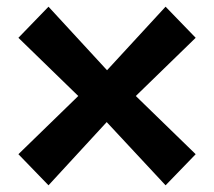

<svg xmlns="http://www.w3.org/2000/svg" viewBox="-20 -537 640 574"><path d="M565 -76 386 -250 565 -424 475 -517 300 -327 125 -517 35 -424 214 -250 35 -76 125 17 299 -172 475 17Z"/></svg>

Font: Fervojo
Style: Bold
Weight: 700
Designer: kohakuno
Version: ver.1.0